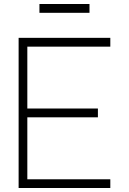

<svg xmlns="http://www.w3.org/2000/svg" viewBox="-20 -939 644 959"><path d="M427 -875H177V-919H427ZM116.5 -706V-397H469V-353H116.5V-43.5H531V0H73V-750H531V-706Z"/></svg>

Font: Russisch Sans ExtraLight
Style: Regular
Weight: 200
Width: 4
Designer: Michael Sharanda (font) & Cristiano Sobral (main changes)
Foundry: Michael Sharanda
Version: Version 2.00;September 8, 2020;FontCreator 13.0.0.2681 64-bi